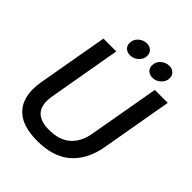

<svg xmlns="http://www.w3.org/2000/svg" viewBox="-258 -1089 1248 1248"><g transform="rotate(45 366.0 -464.5)"><path d="M44 -205Q44 -238 50 -274L136 -763H254L167 -266Q162 -236 162 -216Q162 -93 306 -93Q401 -93 454.5 -141.5Q508 -190 522 -274L608 -763H727L640 -266Q616 -134 532.5 -61Q449 12 302 12Q172 12 108 -45Q44 -102 44 -205ZM276 -863Q276 -896 301 -918.5Q326 -941 359 -941Q384 -941 400.5 -925.5Q417 -910 417 -886Q417 -854 392 -831Q367 -808 335 -808Q309 -808 292.5 -823Q276 -838 276 -863ZM482 -863Q482 -896 507 -918.5Q532 -941 565 -941Q590 -941 606.5 -925.5Q623 -910 623 -886Q623 -854 598 -831Q573 -808 541 -808Q515 -808 498.5 -823Q482 -838 482 -863Z"/></g></svg>

Font: Open Sauce Sans Medium Italic
Style: Regular
Weight: 500
Italic angle: -10°
Designer: Alfredo Marco Pradil
Foundry: Creative Sauce Fz LLC
Version: Version 1.477